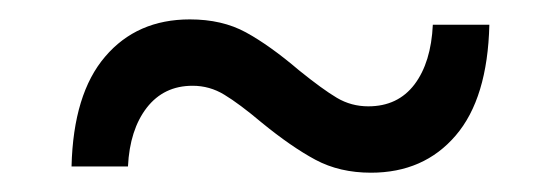

<svg xmlns="http://www.w3.org/2000/svg" viewBox="-20 -421 575 197"><path d="M303.6 -257.1C320.2 -248.2 339.2 -243.8 360.6 -243.8C396.8 -243.8 425.8 -256.5 447.6 -282C469.4 -307.4 480.9 -345.3 482.1 -395.6H424.1C422.9 -369.8 416.6 -349.4 405.3 -334.4C393.9 -319.4 378.1 -311.9 357.9 -311.9C346.2 -311.9 335.5 -314.8 325.7 -320.6C315.9 -326.4 303 -335.8 287 -348.7C266.8 -365.9 248.6 -378.9 232.3 -387.8C216 -396.7 196.9 -401.1 174.8 -401.1C138.6 -401.1 109.6 -388.4 87.9 -362.9C66.1 -337.5 54.6 -299.9 53.4 -250.2H111.3C112.5 -275.4 119 -295.5 130.6 -310.5C142.3 -325.5 157.9 -333 177.6 -333C189.2 -333 200.1 -330 210.2 -323.8C220.3 -317.7 233.1 -308.2 248.4 -295.3C268.6 -278.8 287 -266 303.6 -257.1Z"/></svg>

Font: Montserrat Ace
Style: Regular
Weight: 500
Designer: Julieta Ulanovsky
Foundry: Julieta Ulanovsky
Version: Version 1